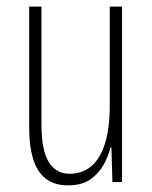

<svg xmlns="http://www.w3.org/2000/svg" viewBox="-20 -549 458 579"><path d="M348 -529V0H319L316 -104H313Q306 -75 290.5 -49Q275 -23 250 -6.5Q225 10 185 10Q145 10 119 -9.5Q93 -29 80.5 -68Q68 -107 68 -165V-529H105V-174Q105 -96 127 -60.5Q149 -25 190 -25Q228 -25 255 -47.5Q282 -70 296.5 -116Q311 -162 311 -233V-529Z"/></svg>

Font: Noto Sans Khmer ExtraCondensed ExtraLight
Style: Regular
Weight: 250
Width: 2
Designer: Danh Hong and the Monotype Design Team
Foundry: Monotype Imaging Inc.
Version: Version 2.004